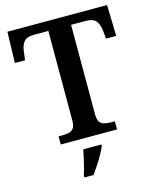

<svg xmlns="http://www.w3.org/2000/svg" viewBox="-135 -805 907 1117"><g transform="rotate(-15 319.0 -246.5)"><path d="M149 0V-49H175Q196 -49 213 -53.5Q230 -58 240 -72Q250 -86 250 -115V-657H164Q120 -657 103 -636Q86 -615 82 -582L75 -527H14L19 -714H619L624 -527H563L557 -582Q553 -615 536 -636Q519 -657 474 -657H387V-117Q387 -87 397 -72.5Q407 -58 424.5 -53.5Q442 -49 462 -49H488V0ZM232 208Q239 187 245.5 161.5Q252 136 258 110Q264 84 268 61H377V71Q368 92 353 119Q338 146 320 173Q302 200 287 221H232Z"/></g></svg>

Font: Noto Serif Khmer SemiBold
Style: Regular
Weight: 600
Version: Version 2.003